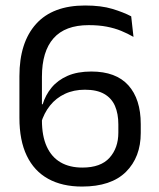

<svg xmlns="http://www.w3.org/2000/svg" viewBox="-20 -670 580 702"><path d="M279.8 12.1Q207.4 12.1 156.2 -16.2Q104.9 -44.5 78 -100.4Q51 -156.3 51 -239.2V-391.5Q51 -514.7 111.8 -582.3Q172.5 -649.9 291.1 -649.9Q349.9 -649.9 390.8 -637.5Q431.7 -625.1 459.7 -610.3L468.1 -535.1Q446.7 -547.4 422.9 -557.2Q399.2 -566.9 370.3 -572.5Q341.4 -578.1 304.1 -578.1Q218.2 -578.1 175.8 -530.1Q133.3 -482.2 133.3 -389.2V-230.1Q133.3 -172.7 150.9 -134.2Q168.4 -95.7 201.4 -76.5Q234.4 -57.3 281.3 -57.3Q348.3 -57.3 380.5 -93.2Q412.7 -129.1 412.7 -185.1V-215.2Q412.7 -254.3 400.4 -282.7Q388 -311.1 361.1 -326.5Q334.2 -342 290.3 -342Q249.7 -342 217.5 -326.9Q185.2 -311.9 162.9 -284.1Q140.5 -256.3 129.5 -218.3L121.7 -288.7H136Q146.3 -322.6 168.6 -349.7Q190.9 -376.8 227 -392.7Q263.2 -408.5 313.9 -408.5Q403.9 -408.5 449.3 -358.1Q494.6 -307.6 494.6 -216.6V-183.9Q494.6 -95.4 440.5 -41.6Q386.3 12.1 279.8 12.1Z"/></svg>

Font: Anek Tamil Medium
Style: Regular
Weight: 500
Designer: Aadarsh Rajan (Tamil), Yesha Goshar (Latin)
Foundry: Ek Type
Version: Version 1.003